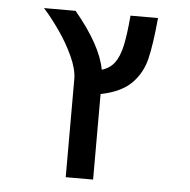

<svg xmlns="http://www.w3.org/2000/svg" viewBox="-47 -656 694 702"><g transform="rotate(5 300.0 -304.5)"><path d="M505 -609H404Q398 -538 389 -497.5Q380 -457 363 -434.2Q346 -411.5 316.5 -403Q300.5 -491.5 202.5 -609H86.5Q115.5 -577 146.2 -533Q177 -489 198.2 -442.5Q219.5 -396 219.5 -360V0H320V-314Q395 -329 432.5 -366.8Q470 -404.5 483 -458Q496 -511.5 505 -609Z"/></g></svg>

Font: JuliaMono Medium
Style: Regular
Weight: 500
Monospace: yes
Designer: cormullion
Foundry: corm
Version: Version 0.054; ttfautohint (v1.8.4)